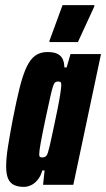

<svg xmlns="http://www.w3.org/2000/svg" viewBox="-20 -721 414 749"><path d="M73 8Q50 8 34.5 0.5Q19 -7 11.5 -24.5Q4 -42 4 -72Q4 -104 11 -148.5Q18 -193 30 -256Q44 -328 56.5 -378Q69 -428 83.5 -459Q98 -490 117.5 -504Q137 -518 165 -518Q191 -518 205 -510.5Q219 -503 225 -489.5Q231 -476 231 -458H240L255 -510H374L266 0H148L154 -56H145Q139 -34 127 -19.5Q115 -5 101 1.5Q87 8 73 8ZM145 -107Q150 -107 154.5 -108.5Q159 -110 163 -116.5Q167 -123 170 -137Q173 -147 178.5 -172.5Q184 -198 191 -230.5Q198 -263 204.5 -295.5Q211 -328 215 -353.5Q219 -379 219 -389Q219 -400 215 -401.5Q211 -403 206 -403Q200 -403 195.5 -400Q191 -397 186.5 -383.5Q182 -370 175.5 -340Q169 -310 157 -255Q144 -193 138.5 -162Q133 -131 133 -119Q133 -113 134.5 -110.5Q136 -108 139 -107.5Q142 -107 145 -107ZM173 -557V-562L224 -701H348V-696L284 -557Z"/></svg>

Font: Saira UltraCondensed Black
Style: Italic
Weight: 900
Width: 1
Italic angle: -12°
Designer: Hector Gatti with collaboration of the Omnibus-Type team
Foundry: Omnibus-Type
Version: Version 1.101